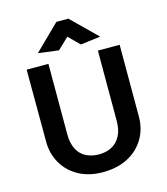

<svg xmlns="http://www.w3.org/2000/svg" viewBox="-131 -1005 972 1117"><g transform="rotate(-15 355.0 -446.5)"><path d="M206 -680H75L76 -247Q76 -174 110 -115Q144 -56 207 -22Q270 12 355 11Q441 10 503.5 -23.5Q566 -57 600.5 -115.5Q635 -174 635 -247V-680H504V-257Q504 -203 485 -167Q466 -131 432.5 -113Q399 -95 355 -95Q312 -95 278 -112Q244 -129 225 -165Q206 -201 206 -257ZM353 -804 418 -740 538 -755 386 -904H314L163 -756L286 -740Z"/></g></svg>

Font: Catamaran
Style: Bold
Weight: 700
Designer: Pria Ravichandran
Version: Version 2.000